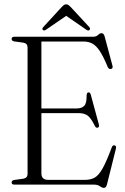

<svg xmlns="http://www.w3.org/2000/svg" viewBox="-20 -874 594 909"><path d="M35 -689.5Q35 -700 48 -700H420.5Q435.5 -700 444.2 -708.5Q453 -717 461 -717Q471 -717 475.5 -701L512.5 -563Q516 -549.5 505 -547.5Q494.5 -545.5 489.5 -558Q469.5 -606.5 452.5 -632.2Q435.5 -658 417 -667.8Q398.5 -677.5 374 -677.5H176V-360.5H342.5Q367.5 -360.5 379.2 -373.5Q391 -386.5 390 -422.5Q391 -435.5 398 -436.5Q407 -438 410 -425L448 -285Q451.5 -272 442.5 -269.5Q434 -267.5 429 -278Q411.5 -314 395.8 -326.2Q380 -338.5 351 -338.5H176V-53.5Q176 -22.5 208 -22.5H383Q409.5 -22.5 428.5 -33.2Q447.5 -44 466 -77Q484.5 -110 509 -176Q513 -187.5 522 -186Q532.5 -184 528.5 -169L486.5 -1Q482.5 15.5 472 15.5Q463.5 15.5 453.2 7.8Q443 0 423.5 0H48Q35 0 35 -10.5Q35 -19.5 47 -22L90.5 -28Q110.5 -31.5 110.5 -50.5V-649.5Q110.5 -668.5 90.5 -672L47 -678Q35 -680.5 35 -689.5ZM199.5 -734.5Q189 -727 183.5 -731.5Q177 -737 185 -746L271 -839.5Q277 -846 281.8 -849.8Q286.5 -853.5 293 -853.5Q300 -853.5 304.8 -849.8Q309.5 -846 316 -839.5L402.5 -746Q410 -737.5 403 -731.5Q397.5 -726.5 387 -734.5L293.5 -799Z"/></svg>

Font: Fraunces 144pt S050 Light
Style: Regular
Weight: 300
Version: Version 1.000; ttfautohint (v1.8.3)